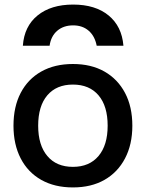

<svg xmlns="http://www.w3.org/2000/svg" viewBox="-20 -810 638 840"><path d="M300 -790Q397 -790 455 -742.5Q513 -695 520 -610H403Q395 -652 368 -675.5Q341 -699 300 -699Q258 -699 230.5 -675.5Q203 -652 197 -610H80Q86 -695 144.5 -742.5Q203 -790 300 -790ZM299 10Q219 10 160.5 -23Q102 -56 70.5 -117Q39 -178 39 -260Q39 -343 70.5 -403.5Q102 -464 160.5 -497Q219 -530 299 -530Q379 -530 437 -497Q495 -464 527 -403.5Q559 -343 559 -260Q559 -178 527 -117Q495 -56 437 -23Q379 10 299 10ZM299 -80Q371 -80 411 -127.5Q451 -175 451 -260Q451 -346 411 -393Q371 -440 299 -440Q227 -440 187 -393Q147 -346 147 -260Q147 -175 187 -127.5Q227 -80 299 -80Z"/></svg>

Font: M PLUS 2 Medium
Style: Regular
Weight: 500
Designer: Coji Morishita
Foundry: UNDERFOREST DESIGN
Version: Version 1.001